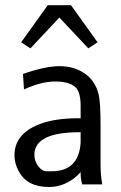

<svg xmlns="http://www.w3.org/2000/svg" viewBox="-20 -728 477 758"><path d="M295.4 -206.1Q115.7 -206.1 115.7 -116.7Q115.7 -92.8 130.6 -72.3Q145.5 -51.8 164.6 -51.8H183.6Q291 -51.8 298.3 -164.6V-206.1ZM70.8 -436Q158.7 -466.8 214.8 -466.8Q271 -466.8 313 -439Q355 -411.1 369.1 -356.4Q377 -325.7 377 -231V-78.1Q377 -35.2 383.8 0H304.7Q298.3 -20 298.3 -45.4V-48.8Q286.1 -34.2 271.5 -23.4Q225.6 10.3 173.8 10.3Q86.9 10.3 54.2 -51.8Q37.1 -82.5 37.1 -114.7Q37.1 -200.2 137.2 -238.3Q197.3 -261.2 289.6 -261.2H298.3V-310.5Q298.3 -364.3 277.8 -383.8Q253.9 -406.2 198.2 -406.2Q142.6 -406.2 74.7 -375ZM214.4 -658.7 100.1 -537.1 63.5 -561 168.5 -707.5H260.3L365.2 -561L328.6 -537.1Z"/></svg>

Font: Molengo
Style: Regular
Weight: 400
Designer: moyogo
Foundry: moyogo
Version: Version 0.11; ttfautohint (v0.8) -G 32 -r 16 -x